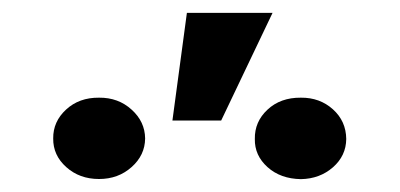

<svg xmlns="http://www.w3.org/2000/svg" viewBox="-20 -881 618 297"><path d="M246.7 -694.5 269.1 -861.1H401.6L322.1 -694.5ZM62.3 -666.8Q62 -692.9 82.2 -711.5Q102.4 -730.2 133.2 -729.9Q162.9 -730.2 183.5 -711.5Q204.2 -692.9 204.5 -666.8Q204.2 -640.8 183.5 -622.5Q162.9 -604.1 133.2 -604.1Q103 -604.1 82.5 -622.5Q62 -640.8 62.3 -666.8ZM374.2 -666Q373.7 -692.7 393.8 -711.4Q413.9 -730.2 445.5 -729.9Q474.6 -730.2 495 -711.9Q515.3 -693.6 515.6 -666Q515.3 -640 495 -622.2Q474.6 -604.4 445.5 -603.9Q413.9 -604.4 393.8 -622.5Q373.7 -640.6 374.2 -666Z"/></svg>

Font: GitLab Sans
Style: Regular
Weight: 400
Designer: Rasmus Andersson
Foundry: Modifications by GitLab B.V., manufactured by rsms
Version: Version 4.000;git-c8fb6b7